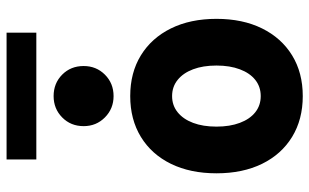

<svg xmlns="http://www.w3.org/2000/svg" viewBox="-204 -758 969 602"><g transform="rotate(-90 281.0 -456.5)"><path d="M281.2 7.8Q208 7.8 153.3 -25.6Q98.6 -59.1 68.8 -119.9Q39.1 -180.7 39.1 -262.7Q39.1 -344.7 68.8 -405.5Q98.6 -466.3 153.3 -499.8Q208 -533.2 281.2 -533.2Q354.5 -533.2 408.9 -499.8Q463.4 -466.3 493.4 -405.5Q523.4 -344.7 523.4 -262.7Q523.4 -180.7 493.4 -119.9Q463.4 -59.1 408.9 -25.6Q354.5 7.8 281.2 7.8ZM281.2 -124Q310.5 -124 332 -141.1Q353.5 -158.2 365.2 -189.5Q377 -220.7 377 -262.7Q377 -305.2 365.2 -336.2Q353.5 -367.2 332 -384.5Q310.5 -401.9 281.2 -401.9Q252 -401.9 230.5 -384.5Q209 -367.2 197.3 -336.2Q185.5 -305.2 185.5 -262.7Q185.5 -220.7 197.3 -189.5Q209 -158.2 230.5 -141.1Q252 -124 281.2 -124ZM281.2 -585.4Q241.7 -585.4 214.4 -612.5Q187 -639.6 187 -679.2Q187 -719.7 214.4 -746.6Q241.7 -773.4 281.2 -773.4Q321.3 -773.4 348.4 -746.6Q375.5 -719.7 375.5 -679.2Q375.5 -639.6 348.4 -612.5Q321.3 -585.4 281.2 -585.4ZM82.5 -827.6V-920.9H480V-827.6Z"/></g></svg>

Font: Reddit Mono ExtraBold
Style: Regular
Weight: 800
Monospace: yes
Designer: Stephen Hutchings
Foundry: Reddit
Version: Version 1.014